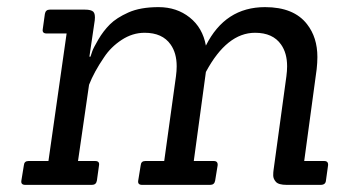

<svg xmlns="http://www.w3.org/2000/svg" viewBox="-20 -519 971 539"><path d="M786 -333Q786 -370 769 -394Q746 -427 696 -427Q617 -427 558 -317L524 -67H580Q592 -67 591 -55L584 -12Q582 0 570 0H379Q366 0 368 -12L375 -55Q376 -67 388 -67H441L474 -305Q476 -320 476 -333Q476 -370 459 -394Q436 -427 386 -427Q352 -427 321.5 -407Q291 -387 272 -358Q244 -317 230 -281L199 -67H247Q260 -67 258 -55L252 -12Q250 0 238 0H51Q38 0 40 -12L47 -55Q48 -67 60 -67H116L167 -425H111Q98 -425 100 -437L106 -480Q108 -492 120 -492H218Q236 -492 242 -486Q248 -480 246 -462L231 -360H234L239 -375Q242 -384 256 -408Q270 -432 288.5 -450.5Q307 -469 340.5 -484Q374 -499 425 -499Q476 -499 512.5 -470Q549 -441 558 -391Q612 -499 724 -499Q805 -499 842 -451Q871 -414 871 -359Q871 -343 869 -325L834 -67H890Q902 -67 901 -55L895 -12Q894 0 880 0H785Q762 0 754.5 -8.5Q747 -17 747 -26.5Q747 -36 748 -42L784 -305Q786 -320 786 -333Z"/></svg>

Font: Sanchez
Style: Italic
Weight: 400
Designer: Daniel Hernández
Foundry: LatinoType
Version: Version 1.001